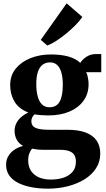

<svg xmlns="http://www.w3.org/2000/svg" viewBox="-20 -874 636 1151"><path d="M268 257Q216 257 170.2 248.5Q124.5 240 90 223Q55.5 206 36 178.8Q16.5 151.5 16.5 113.5Q16.5 84.5 29.8 62Q43 39.5 66 23.8Q89 8 118.5 1Q92 -14.5 79.8 -37.5Q67.5 -60.5 67.5 -90.5Q67.5 -113.5 77.5 -134.2Q87.5 -155 106.2 -171.5Q125 -188 150 -199.5Q92 -222 66.5 -265.5Q41 -309 41 -364Q41 -421.5 74.2 -462.5Q107.5 -503.5 163 -525.5Q218.5 -547.5 284.5 -547.5Q346 -547.5 389.8 -535.2Q433.5 -523 461.5 -497Q473 -517 498 -533.5Q523 -550 556.5 -550H587V-441H496Q501 -434 504 -422Q507 -410 509 -396.5Q511 -383 511 -371Q511.5 -313 481.2 -270.8Q451 -228.5 396.5 -205.2Q342 -182 269.5 -182Q248 -182 226 -183.8Q204 -185.5 187 -188.5Q178 -180 173 -170.2Q168 -160.5 168 -147Q168 -119.5 192.5 -107.8Q217 -96 277.5 -96H385.5Q449.5 -96 493 -79.8Q536.5 -63.5 558.8 -31.8Q581 0 581 46.5Q581 95.5 556 134.5Q531 173.5 487 200.8Q443 228 386.5 242.5Q330 257 268 257ZM285 202.5Q326.5 202.5 360.5 191.2Q394.5 180 414.8 156.2Q435 132.5 435 95.5Q435 71 425.5 55.2Q416 39.5 394.8 31.8Q373.5 24 338 24H238.5Q219.5 24 202.5 22Q185.5 20 172 17Q163 28.5 156 45.2Q149 62 149 87.5Q149 125 166.2 150.8Q183.5 176.5 214 189.5Q244.5 202.5 285 202.5ZM277 -231Q319 -231 337.8 -265Q356.5 -299 356.5 -366Q356.5 -408 348.2 -438Q340 -468 323 -484Q306 -500 280 -500Q253.5 -500 235 -485.8Q216.5 -471.5 207 -442.8Q197.5 -414 197.5 -369.5Q197.5 -328 205.8 -296.8Q214 -265.5 231.5 -248.2Q249 -231 277 -231ZM263 -601.5 224.5 -635 379.5 -854 473.5 -772.5Q458.5 -749.5 433 -723.8Q407.5 -698 377.5 -673.2Q347.5 -648.5 318 -629.5Q288.5 -610.5 264.5 -601.5Z"/></svg>

Font: Merriweather 72pt ExtraBold
Style: Regular
Weight: 800
Version: Version 2.100